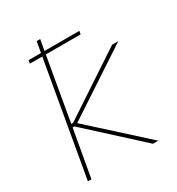

<svg xmlns="http://www.w3.org/2000/svg" viewBox="-172 -830 868 940"><g transform="rotate(-30 262.0 -360.0)"><path d="M70 0 117 -266H127L418 0H448L147 -273L522 -520H487L130 -284H120L182 -641H379L382 -659H185L196 -720H176L165 -659H95L92 -641H162L50 0Z"/></g></svg>

Font: Fixel Display Thin
Style: Italic
Weight: 100
Italic angle: -10°
Designer: AlfaBravo + MacPaw
Foundry: Kyrylo Tkachov, Marchela Mozhyna, Serhii Makarenko, Maria Weinstein, Zakhar Kryvoshyya
Version: Version 1.210;Glyphs 3.2 (3217)